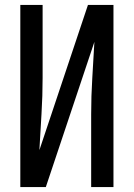

<svg xmlns="http://www.w3.org/2000/svg" viewBox="-20 -755 540 775"><path d="M62 0V-735H152V-441Q152 -368 147.5 -295Q143 -222 139 -149L335 -735H438V0H348V-294Q348 -367 352.5 -440Q357 -513 361 -586L165 0Z"/></svg>

Font: Iosevka Custom Medium
Style: Regular
Weight: 500
Monospace: yes
Designer: Belleve Invis
Foundry: Belleve Invis
Version: Version 32.5.0; ttfautohint (v1.8.4)